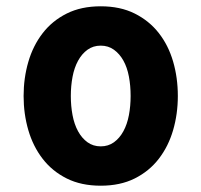

<svg xmlns="http://www.w3.org/2000/svg" viewBox="-20 -580 640 610"><path d="M300 10Q238 10 192 -13Q146 -36 115.5 -75.5Q85 -115 70 -166.5Q55 -218 55 -275Q55 -332 70 -383.5Q85 -435 115.5 -474.5Q146 -514 192 -537Q238 -560 300 -560Q362 -560 408 -537Q454 -514 484.5 -475Q515 -436 530 -384.5Q545 -333 545 -275Q545 -218 530 -166.5Q515 -115 484.5 -75.5Q454 -36 408 -13Q362 10 300 10ZM300 -115Q324 -115 342 -128Q360 -141 372 -163Q384 -185 389.5 -214Q395 -243 395 -275Q395 -308 389.5 -337Q384 -366 372 -387.5Q360 -409 342 -422Q324 -435 300 -435Q276 -435 258 -422Q240 -409 228 -387Q216 -365 210.5 -336Q205 -307 205 -275Q205 -243 210.5 -214Q216 -185 228 -163Q240 -141 258 -128Q276 -115 300 -115Z"/></svg>

Font: Maple Mono ExtraBold
Style: Regular
Weight: 800
Monospace: yes
Designer: subframe7536
Version: Version 7.000